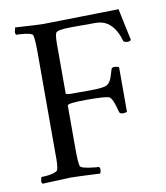

<svg xmlns="http://www.w3.org/2000/svg" viewBox="-66 -557 559 645"><g transform="rotate(-10 213.5 -234.5)"><path d="M123 28 28 32Q23 27 25.5 19Q28 11 28 9Q51 9 67 4.5Q83 0 84 -5Q89 -17 88 -63V-404Q88 -450 84 -464Q82 -473 38 -476Q32 -476 28 -476Q23 -481 25.5 -489.5Q28 -498 28 -501Q109 -496 123 -496L381 -501L404 -392Q399 -387 390 -388Q381 -389 378 -393Q363 -448 326 -464Q311 -470 286 -469H217Q166 -469 161 -459Q156 -447 157 -404V-253Q157 -248 192 -249H235Q286 -249 297.5 -256Q309 -263 315 -281Q317 -286 323 -307Q325 -313 334.5 -312.5Q344 -312 349 -309V-157Q344 -154 335 -154Q326 -154 323 -160Q312 -203 304 -210Q302 -212 301 -214Q290 -220 224 -220Q158 -220 157 -212V-63Q157 -17 161 -5Q163 4 215 9Q221 9 224 9Q229 14 227.5 22.5Q226 31 224 32Q143 28 123 28Z"/></g></svg>

Font: AMoshref-Naskh
Style: Naskh
Weight: 500
Version: Version 0.001